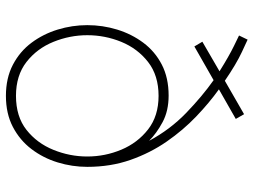

<svg xmlns="http://www.w3.org/2000/svg" viewBox="-124 -723 857 649"><g transform="rotate(90 304.5 -398.5)"><path d="M304 10Q244 10 199 -13.5Q154 -37 124.5 -76.5Q95 -116 80 -165Q65 -214 65 -265Q65 -317 80 -366Q95 -415 124.5 -454.5Q154 -494 198.5 -517Q243 -540 303 -540Q355 -540 393 -519.5Q431 -499 456 -474Q418 -545 361.5 -599.5Q305 -654 251 -692L137 -627L121 -654L221 -712Q170 -744 135 -761Q100 -778 100 -778L114 -807Q114 -807 155 -788Q196 -769 253 -730L366 -795L382 -767L282 -710Q328 -677 374 -633Q420 -589 458.5 -533.5Q497 -478 520.5 -411Q544 -344 544 -265Q544 -214 529 -165Q514 -116 484 -76.5Q454 -37 409 -13.5Q364 10 304 10ZM304 -24Q374 -24 419 -59.5Q464 -95 486.5 -150.5Q509 -206 509 -265Q509 -325 486 -380Q463 -435 417.5 -470.5Q372 -506 304 -506Q235 -506 189.5 -470.5Q144 -435 121.5 -380Q99 -325 99 -265Q99 -206 121.5 -150.5Q144 -95 189.5 -59.5Q235 -24 304 -24Z"/></g></svg>

Font: Be Vietnam Pro Thin
Style: Regular
Weight: 100
Designer: Lam Bao, Tony Le, Vietanh Nguyen
Foundry: Yellow Type Foundry
Version: Version 1.002; ttfautohint (v1.8.3)